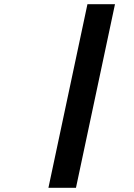

<svg xmlns="http://www.w3.org/2000/svg" viewBox="-20 -795 640 920"><path d="M399 -775 212 105H344L531 -775Z"/></svg>

Font: LT Wave Mono Bold
Style: Italic
Weight: 700
Designer: Daniel Lyons
Version: Version 2.5 (Glyphs App)